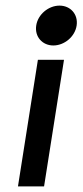

<svg xmlns="http://www.w3.org/2000/svg" viewBox="-20 -664 294 684"><path d="M109 -573C103 -533 131 -502 170 -502C209 -502 247 -533 253 -573C259 -613 231 -644 192 -644C153 -644 115 -613 109 -573ZM44 0H137L208 -451H115Z"/></svg>

Font: Charger Pro
Style: ExBdExtObl
Weight: 400
Designer: Jasper
Foundry: Cannot Into Space Fonts
Version: Version 1.09